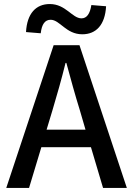

<svg xmlns="http://www.w3.org/2000/svg" viewBox="-20 -932 662 952"><path d="M506 -901 433 -907C426 -863 410 -841 384 -841C338 -841 306 -912 227 -912C158 -912 114 -865 109 -773L182 -767C187 -812 203 -834 231 -834C277 -834 307 -762 388 -762C457 -762 501 -809 506 -901ZM431 -202 491 0H609L374 -708H246L11 0H124L185 -202ZM404 -289H211L240 -385C263 -462 285 -539 305 -620H309C331 -539 352 -462 376 -385Z"/></svg>

Font: Spoqa Han Sans Neo Medium
Style: Regular
Weight: 500
Designer: [Spoqa Han Sans Neo] Dong-huui Kim ___ Younghwa Kang ___ Yujin Lee ___ [Noto Sans] Ryoko NISHIZUKA ____ (kana & ideograp
Foundry: Spoqa (http://www.spoqa-han-sans.com)
Version: Version 1.100;hotconv 1.0.109;makeotfexe 2.5.65596